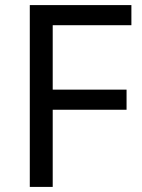

<svg xmlns="http://www.w3.org/2000/svg" viewBox="-20 -734 559 754"><path d="M187 0H97V-714H496V-635H187V-382H477V-303H187Z"/></svg>

Font: Noto Sans Syriac Eastern
Style: Regular
Weight: 400
Designer: Patrick Giasson and the Monotype Design Team
Foundry: Monotype Imaging Inc.
Version: Version 3.001; ttfautohint (v1.8.4.7-5d5b)